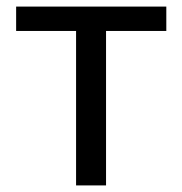

<svg xmlns="http://www.w3.org/2000/svg" viewBox="-20 -563 554 583"><path d="M211 0H302V-469H485V-543H29V-469H211Z"/></svg>

Font: GenYoGothic2 TW R
Style: Regular
Weight: 400
Version: Version 2.100;PS 2.1;hotconv 16.6.51;makeotf.lib2.5.65220 DE